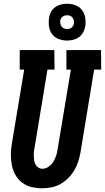

<svg xmlns="http://www.w3.org/2000/svg" viewBox="-20 -1004 564 1032"><path d="M206 8Q176 8 148 1Q120 -6 98 -23Q76 -40 62.5 -64.5Q49 -89 43.5 -117Q38 -145 38.5 -174.5Q39 -204 44 -234L110 -630H86V-735H272L273 -630H235L167 -217Q164 -204 162.5 -191.5Q161 -179 161.5 -167Q162 -155 163.5 -143Q165 -131 170.5 -120.5Q176 -110 186 -103.5Q196 -97 208 -97Q226 -97 242 -108.5Q258 -120 267.5 -136Q277 -152 282.5 -169.5Q288 -187 290 -204L361 -630H337V-735H523L524 -630H486L413 -187Q409 -162 401 -137.5Q393 -113 380 -90Q367 -67 347.5 -47.5Q328 -28 305 -15Q282 -2 256.5 3Q231 8 206 8ZM340 -786Q317 -786 295 -794.5Q273 -803 260 -820.5Q247 -838 243.5 -861.5Q240 -885 244 -909Q246 -925 254.5 -940.5Q263 -956 277.5 -966Q292 -976 308 -980Q324 -984 341 -984Q364 -984 386 -975.5Q408 -967 421 -949.5Q434 -932 438 -908.5Q442 -885 438 -861Q435 -845 426.5 -829.5Q418 -814 404 -804Q390 -794 373.5 -790Q357 -786 340 -786ZM341 -848Q347 -848 353 -849.5Q359 -851 364 -855Q369 -859 372.5 -864.5Q376 -870 377 -876Q379 -885 377 -893.5Q375 -902 370.5 -908.5Q366 -915 358 -918.5Q350 -922 341 -922Q335 -922 328.5 -920.5Q322 -919 317 -915Q312 -911 308.5 -905.5Q305 -900 304 -894Q303 -885 304.5 -876.5Q306 -868 311 -861.5Q316 -855 324 -851.5Q332 -848 341 -848Z"/></svg>

Font: Iosevka Curly Slab Extrabold
Style: Italic
Weight: 800
Italic angle: -9°
Monospace: yes
Designer: Belleve Invis
Foundry: Belleve Invis
Version: Version 22.1.2; ttfautohint (v1.8.4)